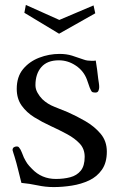

<svg xmlns="http://www.w3.org/2000/svg" viewBox="-20 -759 486 780"><path d="M414 -143Q414 -98 394 -69.5Q374 -41 342 -26Q310 -11 272 -5Q234 1 198 1Q165 1 132.5 -6Q100 -13 67 -16Q60 -43 53.5 -70Q47 -97 39 -123Q38 -126 34.5 -137Q31 -148 31 -149Q31 -157 36 -160.5Q41 -164 48 -164Q55 -164 58 -159Q64 -152 68.5 -140Q73 -128 77 -119Q85 -103 91 -94.5Q97 -86 110 -73Q149 -32 207 -32Q239 -32 265.5 -39Q292 -46 308 -65.5Q324 -85 324 -122Q324 -154 304 -175.5Q284 -197 252.5 -214Q221 -231 186 -247Q151 -263 119.5 -282.5Q88 -302 68 -330Q48 -358 48 -398Q48 -447 73.5 -478Q99 -509 139 -524.5Q179 -540 222 -540Q250 -540 272.5 -533Q295 -526 320 -517Q328 -514 336 -513Q344 -512 352 -512Q357 -512 361 -512Q365 -512 369 -513Q372 -495 374.5 -476.5Q377 -458 379 -439Q380 -432 381.5 -422.5Q383 -413 383 -405Q383 -398 380 -390.5Q377 -383 368 -383Q361 -383 356.5 -384.5Q352 -386 349 -393Q344 -403 340.5 -414.5Q337 -426 333 -436Q320 -471 288 -492.5Q256 -514 219 -514Q172 -514 148 -486.5Q124 -459 124 -413Q124 -397 132.5 -382Q141 -367 152 -356Q173 -336 201.5 -325Q230 -314 256 -303Q290 -288 326.5 -267Q363 -246 388.5 -216Q414 -186 414 -143ZM367 -705 220 -622 79 -707 85 -739 221 -678 360 -737Z"/></svg>

Font: Kaisei Decol
Style: Regular
Weight: 400
Designer: Font-Kai, 金井和夫
Foundry: KAZUO KANAI
Version: Version 5.003